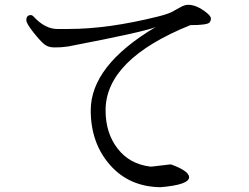

<svg xmlns="http://www.w3.org/2000/svg" viewBox="-20 -774 1040 802"><path d="M90 -690Q90 -711 109 -711Q115 -711 122 -703Q169 -653 219 -653H267Q432 -653 640 -705Q680 -715 697.5 -724Q715 -733 733 -743.5Q751 -754 766 -754Q802 -754 844 -720Q861 -706 861 -697Q861 -688 856 -681Q848 -669 775 -669Q421 -526 421 -313Q421 -218 471.5 -153Q522 -88 609 -78H613L689 -87H695Q769 -60 770 -34Q770 -2 650 8Q519 6 439 -85.5Q359 -177 359 -313Q359 -500 630 -661Q583 -641 265 -580L239 -577Q230 -576 205.5 -576Q181 -576 164.5 -589.5Q148 -603 119 -639.5Q90 -676 90 -690Z"/></svg>

Font: Sawarabi Mincho
Style: Regular
Weight: 400
Version: Version 1.00